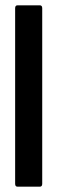

<svg xmlns="http://www.w3.org/2000/svg" viewBox="-20 -703 217 723"><path d="M46 0Q37 0 37 -11V-672Q37 -683 46 -683H130Q139 -683 139 -672V-11Q139 0 130 0Z"/></svg>

Font: Sofia Sans Extra Condensed
Style: Bold
Weight: 700
Designer: Botio Nikoltchev, Ani Petrova
Foundry: lettersoup
Version: Version 4.101